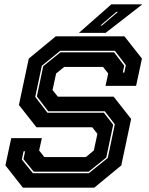

<svg xmlns="http://www.w3.org/2000/svg" viewBox="-20 -868 691 888"><path d="M86 0 5 -103 32 -229H173.5L161 -172L185 -141.5H377L414 -172L430.5 -249L406.5 -279.5H148.5L67.5 -382.5L113 -597L238 -700H555.5L636.5 -597L609.5 -471H468L480.5 -528L456.5 -558.5H277L239.5 -528L223 -451.5L247.5 -421H505.5L586.5 -318L541 -103L416 0ZM132 -67H391L478.5 -137.5L511 -293L464.5 -353.5H203L150.5 -422L180 -562L259.5 -626H507.5L554.5 -564.5L548 -532.5H555L562 -566.5L511.5 -633H258.5L173.5 -564L143 -420L199.5 -346.5H460.5L503.5 -291L471.5 -139.5L390 -74H136L88.5 -132L96 -168H89L81 -130ZM345 -716 495 -848H638.5L468.5 -716ZM444.5 -750H451.5L525.5 -813H518Z"/></svg>

Font: Tourney Thin ExtraBold
Style: Italic
Weight: 800
Italic angle: -12°
Version: Version 1.015